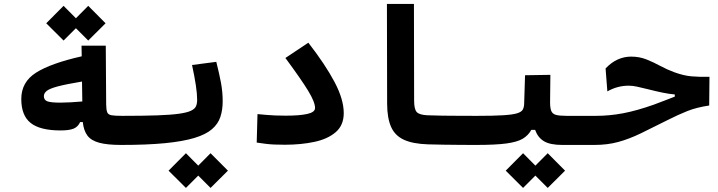

<svg xmlns="http://www.w3.org/2000/svg" viewBox="-20 -713 3556 951"><path d="M280.3 -66.9Q178.7 -66.9 132.1 -103.8Q85.4 -140.6 85.4 -222.7Q85.4 -306.6 158.4 -353Q231.4 -399.4 384.8 -434.1L383.8 -486.8H503.9L505.9 -194.8Q506.3 -168.9 511 -157Q515.6 -145 532.5 -142.1Q549.3 -139.2 585.9 -139.2Q606.4 -139.2 614.5 -120.6Q622.6 -102.1 622.6 -65.9Q622.6 -33.2 613.8 -14.2Q605 4.9 580.1 4.9Q511.7 4.9 471.7 -5.9Q431.6 -16.6 413.1 -41.3Q394.5 -65.9 390.1 -108.4H377Q366.2 -84.5 344.2 -75.7Q322.3 -66.9 280.3 -66.9ZM386.2 -309.1Q307.1 -295.9 266.6 -285.2Q226.1 -274.4 211.7 -262.9Q197.3 -251.5 197.3 -236.8Q197.3 -217.3 215.1 -210.9Q232.9 -204.6 279.8 -204.6Q300.3 -204.6 331.1 -206.3Q361.8 -208 387.7 -210.4ZM417 -512.2 356 -573.2 294.9 -512.2 209 -597.7 294.9 -684.1 356 -622.6 417 -684.1 502.9 -597.7Z M580.1 4.9Q565.9 4.9 558.8 -13.2Q551.8 -31.2 551.8 -75.7Q551.8 -115.2 562.7 -127.2Q573.7 -139.2 585.9 -139.2Q690.4 -139.2 758.5 -141.6Q826.7 -144 866.7 -149.7Q906.7 -155.3 926 -164.6Q945.3 -173.8 950.9 -187Q956.5 -200.2 956.5 -218.3Q956.5 -247.6 950.2 -290Q943.8 -332.5 931.2 -391.1L1051.3 -406.7Q1066.4 -347.2 1074.7 -302.2Q1083 -257.3 1083 -211.4Q1083 -168.5 1071.5 -133.8Q1060.1 -99.1 1029.8 -73Q999.5 -46.9 943.1 -29.8Q886.7 -12.7 797.9 -3.9Q709 4.9 580.1 4.9ZM1022.9 217.8 961.9 156.7 900.9 217.8 814.9 132.3 900.9 45.9 961.9 107.4 1022.9 45.9 1108.9 132.3Z M1390.6 3.9Q1360.4 3.9 1338.9 2.9Q1317.4 2 1297.4 -0.5Q1277.3 -2.9 1251.5 -6.8L1255.4 -147.9Q1280.8 -145.5 1300.5 -143.8Q1320.3 -142.1 1342.5 -141.1Q1364.7 -140.1 1395.5 -140.1Q1464.4 -140.1 1502.4 -148.7Q1540.5 -157.2 1540.5 -178.2Q1540.5 -207 1506.6 -262.9Q1472.7 -318.8 1393.6 -425.8L1507.3 -501.5Q1591.8 -392.6 1637.2 -306.6Q1682.6 -220.7 1682.6 -152.8Q1682.6 -92.8 1643.1 -58.6Q1603.5 -24.4 1537.4 -10.3Q1471.2 3.9 1390.6 3.9Z M2337.9 4.9Q2304.7 4.9 2262.9 4.6Q2221.2 4.4 2178.5 3.7Q2135.7 2.9 2099.6 2Q2024.4 -0.5 1980.2 -21Q1936 -41.5 1917 -84.7Q1897.9 -127.9 1897.5 -198.2L1896.5 -693.4H2030.3L2031.2 -215.3Q2031.2 -171.4 2044.4 -157.7Q2057.6 -144 2095.7 -142.1Q2128.4 -140.6 2171.6 -140.1Q2214.8 -139.6 2260 -139.4Q2305.2 -139.2 2343.8 -139.2Q2360.8 -139.2 2369.4 -117.7Q2377.9 -96.2 2377.9 -63.5Q2377.9 -38.6 2368.7 -16.8Q2359.4 4.9 2337.9 4.9Z M2337.9 4.9 2343.8 -139.2Q2424.8 -139.2 2471.7 -142.1Q2518.6 -145 2540.5 -151.6Q2562.5 -158.2 2569.1 -169.7Q2575.7 -181.2 2576.2 -198.7L2580.6 -340.3L2706.1 -342.3L2704.6 -206.5Q2704.6 -178.2 2710.4 -163.6Q2716.3 -148.9 2733.6 -144Q2751 -139.2 2786.1 -139.2H2929.7Q2966.3 -139.2 2966.3 -75.7Q2966.3 -34.2 2953.9 -14.6Q2941.4 4.9 2923.8 4.9H2765.1Q2705.1 4.9 2674.6 -13.4Q2644 -31.7 2630.4 -69.8H2611.8Q2596.7 -42.5 2569.6 -26.1Q2542.5 -9.8 2488.5 -2.4Q2434.6 4.9 2337.9 4.9ZM2692.9 217.8 2631.8 156.7 2570.8 217.8 2484.9 132.3 2570.8 45.9 2631.8 107.4 2692.9 45.9 2778.8 132.3Z M2923.8 4.9Q2911.1 4.9 2903.3 -12.9Q2895.5 -30.8 2895.5 -72.3Q2895.5 -111.3 2905.3 -125.2Q2915 -139.2 2931.2 -139.2Q2999.5 -139.2 3067.1 -152.1Q3134.8 -165 3218.8 -194.8Q3248.5 -205.6 3273.7 -215.6Q3298.8 -225.6 3322.3 -234.4V-245.1Q3293.5 -247.6 3260.7 -254.4Q3228 -261.2 3191.4 -270.5Q3157.2 -279.3 3135 -283.9Q3112.8 -288.6 3093.8 -288.6Q3038.1 -288.6 2988.3 -260.3L2979.5 -374Q3008.3 -404.3 3040 -418.5Q3071.8 -432.6 3106 -432.6Q3147 -432.6 3181.9 -418.7Q3216.8 -404.8 3250.5 -386.5Q3284.2 -368.2 3321.8 -354.5Q3366.7 -338.4 3404.1 -335Q3441.4 -331.5 3494.1 -332.5L3492.7 -190.4Q3430.7 -181.2 3385 -163.1Q3339.4 -145 3286.6 -118.2Q3210.4 -79.6 3153.1 -52Q3095.7 -24.4 3042.2 -9.8Q2988.8 4.9 2923.8 4.9Z"/></svg>

Font: Cascadia Code PL
Style: Bold
Weight: 700
Monospace: yes
Designer: Aaron Bell
Foundry: Saja Typeworks
Version: Version 2404.023; ttfautohint (v1.8.4)